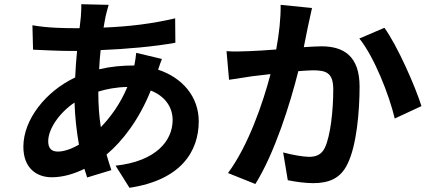

<svg xmlns="http://www.w3.org/2000/svg" viewBox="-20 -828 2040 912"><path d="M496 -805 366 -808C367 -791 365 -767 364 -748C362 -731 360 -713 358 -694C284 -694 207 -695 134 -708L137 -592C184 -590 262 -586 314 -586C325 -586 335 -586 346 -586C342 -545 339 -503 337 -460C197 -394 91 -260 91 -131C91 -30 153 14 226 14C279 14 332 -2 381 -26C385 -12 390 2 394 15L509 -20C501 -44 493 -69 486 -94C562 -157 642 -262 696 -398C765 -371 800 -318 800 -258C800 -160 722 -62 529 -41L595 64C841 27 924 -110 924 -252C924 -368 847 -459 731 -497C737 -516 745 -537 749 -548L627 -577C626 -562 622 -537 618 -517C561 -517 506 -512 451 -499C452 -529 455 -560 458 -590C581 -595 715 -607 813 -625L812 -741C702 -715 594 -702 472 -697C475 -717 479 -735 482 -752C486 -767 490 -785 496 -805ZM447 -390V-393C486 -405 532 -414 585 -415C551 -334 506 -273 459 -224C451 -274 447 -329 447 -390ZM209 -157C209 -214 259 -290 334 -341C336 -272 344 -203 355 -141C319 -120 283 -108 255 -108C223 -108 209 -125 209 -157Z M1462 -790 1313 -805C1314 -742 1306 -669 1292 -593C1241 -589 1194 -586 1163 -585C1126 -584 1092 -582 1056 -585L1068 -449C1098 -454 1151 -461 1179 -466C1198 -468 1229 -472 1265 -476C1229 -339 1160 -137 1063 -6L1193 46C1285 -101 1359 -338 1397 -490C1425 -492 1450 -494 1466 -494C1529 -494 1563 -483 1563 -403C1563 -304 1550 -183 1523 -126C1507 -93 1481 -83 1448 -83C1421 -83 1364 -93 1325 -104L1347 28C1381 35 1428 42 1467 42C1542 42 1598 20 1631 -50C1674 -137 1688 -299 1688 -417C1688 -561 1613 -608 1507 -608C1486 -608 1456 -606 1423 -604C1435 -666 1448 -728 1462 -790ZM1806 -696 1687 -645C1758 -557 1829 -376 1855 -265L1982 -324C1952 -419 1868 -610 1806 -696Z"/></svg>

Font: DAIFUKU Sans JP
Style: Bold
Weight: 700
Designer: Original font ‘Source Han Sans JP’ : Ryoko NISHIZUKA  (kana, bopomofo & ideographs); Paul D. Hunt (Latin, Greek & Cyrill
Foundry: Daifuku
Version: Version 1.001